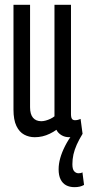

<svg xmlns="http://www.w3.org/2000/svg" viewBox="-20 -556 367 792"><path d="M287 216Q267.3 216 252.7 208.2Q238.1 200.3 230 184.1Q221.8 167.8 221.8 142.4Q221.8 120.2 228.5 96.2Q235.2 72.3 248.4 46.3Q261.7 20.3 281.1 -6.3L292 7Q285.4 8 279 9Q272.6 10 265.8 10Q247.2 10 233.1 1.3Q219 -7.4 212.7 -20.6Q200.5 -11.7 185.5 -4.5Q170.6 2.8 155.1 6.4Q139.5 10 123.3 10Q99.6 10 79.7 -0.7Q59.7 -11.4 47.7 -36.4Q35.6 -61.4 35.6 -104.1V-536.2H104V-113.4Q104 -84.8 116.1 -70.4Q128.2 -56 150.5 -56Q158.3 -56 168.2 -58.6Q178.1 -61.2 188 -65.9Q197.9 -70.7 204.7 -76.2V-536.2H272.8V-85.1Q272.8 -76.5 274.5 -70.7Q276.2 -64.8 280.1 -62.5Q283.9 -60.1 289 -60.1Q300.8 -60.1 312.4 -65.6L320.6 -4Q306 19.8 296.6 40.8Q287.3 61.8 282.9 81.3Q278.6 100.9 278.6 121.3Q278.6 142.3 286.1 150.5Q293.7 158.7 303.7 158.7Q308.7 158.7 312.7 157.9Q316.7 157.1 320 154.7L326.7 206.8Q318.5 211.4 309.2 213.7Q300 216 287 216Z"/></svg>

Font: Georama ExtraCondensed Thin
Style: Regular
Weight: 100
Width: 2
Designer: Jean-Baptiste Levee
Foundry: Production Type
Version: Version 1.001